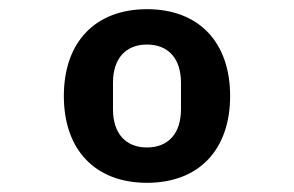

<svg xmlns="http://www.w3.org/2000/svg" viewBox="-20 -730 640 418"><path d="M300 -332C413 -332 481 -404 481 -521C481 -638 413 -710 300 -710C187 -710 119 -638 119 -521C119 -404 187 -332 300 -332ZM300 -409C254 -409 226 -439 226 -492V-550C226 -603 254 -633 300 -633C346 -633 374 -603 374 -550V-492C374 -439 346 -409 300 -409Z"/></svg>

Font: IBM Plex Mono
Style: Bold
Weight: 700
Monospace: yes
Designer: Mike Abbink, Paul van der Laan, Pieter van Rosmalen
Foundry: Bold Monday
Version: Version 2.004